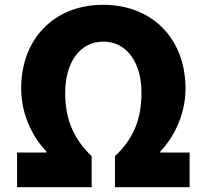

<svg xmlns="http://www.w3.org/2000/svg" viewBox="-20 -778 859 798"><path d="M51 0H361V-129C286 -201 251 -281 251 -392C251 -517 311 -605 409 -605C508 -605 568 -517 568 -392C568 -281 534 -201 458 -129V0H768V-144H646V-148C693 -197 751 -290 751 -410C751 -617 613 -758 409 -758C205 -758 68 -617 68 -410C68 -290 126 -197 173 -148V-144H51Z"/></svg>

Font: Noto Sans CJK JP Black
Style: Regular
Weight: 900
Designer: Ryoko NISHIZUKA (kana & ideographs); Paul D. Hunt (Latin, Greek & Cyrillic); Wenlong ZHANG (bopomofo); Sandoll Communica
Foundry: Adobe Systems Incorporated
Version: Version 1.004;PS 1.004;hotconv 1.0.82;makeotf.lib2.5.63406